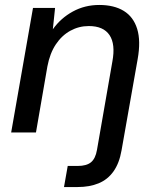

<svg xmlns="http://www.w3.org/2000/svg" viewBox="-20 -534 636 774"><path d="M25 0 113 -502H202L193 -416Q225 -461 273.5 -487.5Q322 -514 380 -514Q440 -514 479 -490Q518 -466 533 -417.5Q548 -369 535 -296L470 72Q461 124 437.5 157Q414 190 377.5 205Q341 220 293 220H238L253 135H293Q329 135 347 120Q365 105 371 70L433 -286Q446 -356 421.5 -392.5Q397 -429 338 -429Q298 -429 263.5 -410Q229 -391 205 -355Q181 -319 171 -266L125 0Z"/></svg>

Font: DM Sans 16pt Medium
Style: Italic
Weight: 500
Italic angle: -10°
Version: Version 4.004;gftools[0.9.30]